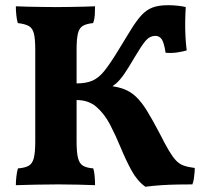

<svg xmlns="http://www.w3.org/2000/svg" viewBox="-20 -703 777 732"><path d="M534.2 9Q502.8 -13.6 480.9 -54Q459 -94.4 440.1 -140.4Q421.2 -186.4 399.7 -227.7Q378.2 -269 347.9 -295.3Q317.6 -321.6 272 -321.6V-385Q308.8 -385 333.1 -395.8Q357.4 -406.6 379.3 -434.4Q401.2 -462.2 431.6 -512.2Q460.2 -559.2 480.3 -591.7Q500.4 -624.2 519.1 -644.7Q537.8 -665.2 561.2 -674.2Q584.6 -683.2 621 -683.2Q639.6 -683.2 658.4 -681.1Q677.2 -679 688.2 -676Q686.6 -651.2 686.1 -622.4Q685.6 -593.6 687.1 -564.4Q688.6 -535.2 691.8 -510.8Q676 -506.2 655.8 -503.1Q635.6 -500 611.4 -501.8Q605.2 -541.6 596.2 -553.9Q587.2 -566.2 573 -566.2Q550.6 -566.2 534.8 -547.2Q519 -528.2 494.2 -486.2Q469.8 -444.4 453.7 -421.1Q437.6 -397.8 422.8 -385Q408 -372.2 388.2 -361.2L369.6 -378Q414.8 -375.8 444.7 -366.1Q474.6 -356.4 496.8 -335.9Q519 -315.4 540.4 -280.6Q561.8 -245.8 589.4 -193Q609.6 -152.8 624.1 -128.5Q638.6 -104.2 651.4 -90.8Q664.2 -77.4 680.7 -71.6Q697.2 -65.8 722.6 -62.6Q722.6 -57.2 721.8 -45.8Q721 -34.4 719.1 -21.6Q717.2 -8.8 713.4 0Q687.6 0 657.2 0.5Q626.8 1 595.5 3Q564.2 5 534.2 9ZM40.4 3Q40.4 -13 42.6 -31.2Q44.8 -49.4 48.4 -61Q75.4 -63 89.5 -71.1Q103.6 -79.2 109 -100.7Q114.4 -122.2 114.4 -163V-514.2Q114.4 -554.4 109.3 -575Q104.2 -595.6 89.8 -603.7Q75.4 -611.8 47.8 -615Q44.2 -627.2 42.3 -644.8Q40.4 -662.4 40.4 -679Q57.2 -678 85.3 -677.5Q113.4 -677 143.1 -676.5Q172.8 -676 195.6 -676Q218.4 -676 244.9 -676.5Q271.4 -677 296.9 -677.5Q322.4 -678 342.4 -679Q342.4 -661.8 341.4 -645.7Q340.4 -629.6 335 -615Q309.2 -612.4 295.7 -604.3Q282.2 -596.2 277.1 -575.3Q272 -554.4 272 -514.2V-163Q272 -122.2 277.4 -100.7Q282.8 -79.2 296.6 -71.1Q310.4 -63 335.6 -61Q339.2 -50 340.8 -31.8Q342.4 -13.6 342.4 3Q317.2 2 280.2 1Q243.2 0 201.6 0Q159.4 0 115.6 1Q71.8 2 40.4 3Z"/></svg>

Font: Vollkorn
Style: Regular
Weight: 400
Designer: Friedrich Althausen
Foundry: Friedrich Althausen
Version: Version 4.104